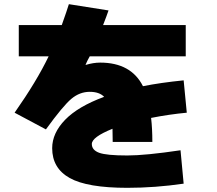

<svg xmlns="http://www.w3.org/2000/svg" viewBox="-20 -840 1040 920"><path d="M390 -530 391 -529Q427 -540 460 -540Q608 -540 665 -427Q750 -444 860 -455L875 -300Q790 -292 704 -275Q710 -224 710 -160H520Q520 -204 519 -223Q420 -183 420 -150Q420 -121 455 -108Q490 -95 590 -95Q677 -95 845 -120L860 40Q723 60 590 60Q398 60 314 13Q230 -34 230 -130Q230 -202 292 -266Q354 -330 479 -376Q456 -400 410 -400Q362 -400 322 -366.5Q282 -333 200 -220L50 -300Q156 -451 213 -570H70V-720H276Q301 -790 310 -820L500 -790Q492 -766 474 -720H870V-570H410Q406 -564 399.5 -550.5Q393 -537 390 -530Z"/></svg>

Font: Mplus 1p Black
Style: Regular
Weight: 900
Version: Version 1.061